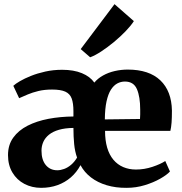

<svg xmlns="http://www.w3.org/2000/svg" viewBox="-20 -892 873 923"><path d="M177.5 11Q133.5 11 97.2 -8Q61 -27 39.8 -62.5Q18.5 -98 18.5 -146.5Q18.5 -195.5 43.8 -230.5Q69 -265.5 112.8 -287.8Q156.5 -310 213.2 -320.8Q270 -331.5 333 -332V-357Q333 -396 324.5 -418.8Q316 -441.5 293.8 -451.5Q271.5 -461.5 230.5 -461.5Q193.5 -461.5 164.8 -454.5Q136 -447.5 113.5 -438Q91 -428.5 72 -420L44 -479.5Q54 -489 75.8 -501.8Q97.5 -514.5 128.5 -527Q159.5 -539.5 197.8 -548Q236 -556.5 279 -556.5Q334.5 -556.5 373.8 -540.2Q413 -524 433.5 -495Q450 -515 475.5 -529.2Q501 -543.5 531.8 -550.5Q562.5 -557.5 594 -557.5Q696.5 -557.5 750.8 -505.8Q805 -454 806.5 -360Q806.5 -326.5 804.8 -303Q803 -279.5 799 -263H485Q485 -217 495.2 -182.2Q505.5 -147.5 525.2 -124Q545 -100.5 572.5 -88.8Q600 -77 633.5 -77Q674 -77 713 -90Q752 -103 774.5 -118L797 -67.5Q782 -51 749.8 -32.8Q717.5 -14.5 675.8 -1.8Q634 11 589 11Q536.5 11.5 493 -1.5Q449.5 -14.5 417.5 -39Q385.5 -63.5 367 -98Q348.5 -63.5 320.5 -39.2Q292.5 -15 256.5 -2Q220.5 11 177.5 11ZM484 -318 653 -320Q654 -329 654 -342Q654 -355 654 -364.5Q654 -427 638.2 -463.5Q622.5 -500 580.5 -500Q561 -500 543.8 -490.8Q526.5 -481.5 513.2 -460.8Q500 -440 492.2 -405Q484.5 -370 484 -318ZM255.5 -73.5Q271 -73.5 288.2 -79.8Q305.5 -86 321.8 -99.8Q338 -113.5 350.5 -134.5Q340 -163.5 336.5 -199.5Q333 -235.5 333 -277Q292.5 -276.5 263.2 -268Q234 -259.5 215.5 -244.5Q197 -229.5 188.2 -209.8Q179.5 -190 179.5 -168Q179.5 -123.5 200.2 -98.5Q221 -73.5 255.5 -73.5ZM413 -617 368 -656 530.5 -872 623.5 -790.5Q609.5 -768.5 584 -742Q558.5 -715.5 528 -690.2Q497.5 -665 467.5 -645.2Q437.5 -625.5 414.5 -617Z"/></svg>

Font: Merriweather 48pt ExtraBold
Style: Regular
Weight: 800
Version: Version 2.100